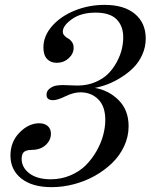

<svg xmlns="http://www.w3.org/2000/svg" viewBox="-20 -750 618 788"><path d="M409.2 -730Q489.3 -730 533.7 -692.9Q578.1 -655.8 578.1 -591.8Q578.1 -557.1 564.2 -526.1Q550.3 -495.1 528.3 -472.9Q506.3 -450.7 478 -432.9Q449.7 -415 422.4 -404.5Q395 -394 369.1 -389.2Q425.8 -379.9 466.8 -339.1Q507.8 -298.3 507.8 -231.9Q507.8 -189.5 489.7 -150.4Q471.7 -111.3 440.4 -81.1Q409.2 -50.8 369.1 -28.3Q329.1 -5.9 283.2 6.1Q237.3 18.1 191.9 18.1Q112.3 18.1 67.6 -17.3Q22.9 -52.7 22.9 -111.8Q22.9 -168 60.3 -206.1Q97.7 -244.1 141.1 -244.1Q163.1 -244.1 176 -232.7Q189 -221.2 189 -201.2Q189 -174.8 167.7 -155Q146.5 -135.3 110.8 -134.8Q102.5 -134.8 96.4 -133.8Q90.3 -132.8 83.3 -129.4Q76.2 -126 72.5 -118.2Q68.8 -110.4 68.8 -98.1Q68.8 -62.5 100.8 -38.3Q132.8 -14.2 188 -14.2Q231 -14.2 268.6 -30Q306.2 -45.9 331.8 -71.5Q357.4 -97.2 376 -129.6Q394.5 -162.1 403.3 -194.8Q412.1 -227.5 412.1 -257.8Q412.1 -313.5 383.3 -342.3Q354.5 -371.1 310.1 -371.1Q282.2 -371.1 249 -355Q215.8 -338.9 198.2 -338.9Q170.9 -338.9 170.9 -360.8Q170.9 -377 184.1 -386.7Q197.3 -396.5 210.7 -398.7Q224.1 -400.9 238.8 -400.9Q245.1 -400.9 266.6 -399.9Q288.1 -398.9 297.9 -398.9Q337.9 -398.9 370.8 -412.8Q403.8 -426.8 424.6 -448Q445.3 -469.2 459.7 -496.3Q474.1 -523.4 480 -548.6Q485.8 -573.7 485.8 -596.2Q485.8 -643.1 458.5 -670.7Q431.2 -698.2 372.1 -698.2Q313 -698.2 275.4 -671.6Q237.8 -645 237.8 -620.1Q237.8 -610.8 244.6 -603.5Q251.5 -596.2 260 -591.8Q268.6 -587.4 275.4 -577.6Q282.2 -567.9 282.2 -554.2Q282.2 -529.3 261.7 -510.7Q241.2 -492.2 212.9 -492.2Q188 -492.2 173.1 -508.1Q158.2 -523.9 158.2 -555.2Q158.2 -602.5 193.8 -643.1Q229.5 -683.6 287.1 -706.8Q344.7 -730 409.2 -730Z"/></svg>

Font: Flanker Steampunk
Style: Italic
Weight: 400
Italic angle: -12°
Designer: Alexey Kryukov, Leonardo Di Lena
Foundry: Alexey Kryukov, Leonardo Di Lena
Version: 1.210